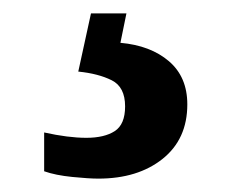

<svg xmlns="http://www.w3.org/2000/svg" viewBox="-20 -29 350 287"><path d="M127 238Q113 238 88 235.5Q63 233 46 227V169Q82 177 109 177Q136 177 151.5 167Q167 157 167 130Q167 101 147 91Q127 81 97 78L116 -9H169L160 35Q205 39 232.5 62.5Q260 86 260 127Q260 179 223 208.5Q186 238 127 238Z"/></svg>

Font: Noto Serif Lao SemiCondensed
Style: Bold
Weight: 700
Width: 4
Designer: Monotype Design Team
Foundry: Monotype Imaging Inc.
Version: Version 2.003; ttfautohint (v1.8.4.7-5d5b)